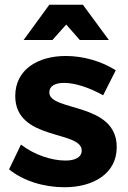

<svg xmlns="http://www.w3.org/2000/svg" viewBox="-20 -780 539 806"><path d="M258 -677 315 -612H437L328 -760H187L79 -612H200ZM187 -392C187 -420 213 -432 249 -432C294 -432 354 -413 413 -380L466 -485C406 -523 330 -545 256 -545C139 -545 44 -488 44 -377C44 -188 323 -234 323 -148C323 -119 294 -106 255 -106C196 -106 124 -130 68 -173L18 -69C79 -20 164 6 251 6C373 6 470 -52 470 -162C471 -352 187 -311 187 -392Z"/></svg>

Font: Juman SemiBold
Style: Regular
Weight: 600
Designer: Bandar Raffah (Arabic) Julieta Ulanovsky (Latin)
Foundry: Caramella
Version: Version 5.022;PS 005.022;hotconv 1.0.88;makeotf.lib2.5.64775